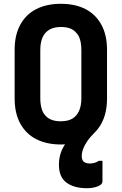

<svg xmlns="http://www.w3.org/2000/svg" viewBox="-20 -740 640 1010"><path d="M300 -720Q375 -720 429 -692.5Q483 -665 513 -610.5Q543 -556 543 -478V-222Q543 -144 513 -89.5Q483 -35 429 -7.5Q375 20 300 20Q226 20 171.5 -7.5Q117 -35 87 -89.5Q57 -144 57 -222V-478Q57 -556 87 -610.5Q117 -665 171.5 -692.5Q226 -720 300 -720ZM192 -223Q192 -193 199 -168.5Q206 -144 222 -129Q234 -116 253.5 -109Q273 -102 300 -102Q338 -102 361.5 -116.5Q385 -131 396.5 -158Q408 -185 408 -223V-477Q408 -497 405 -515Q402 -533 395.5 -547Q389 -561 378 -571Q365 -585 346 -591.5Q327 -598 300 -598Q263 -598 239 -583.5Q215 -569 203.5 -542.5Q192 -516 192 -477ZM434 -67Q451 -76 470 -80Q489 -84 510 -85Q504 -74 496.5 -64Q489 -54 478 -43Q451 -16 436.5 6.5Q422 29 416 47Q410 65 410 80Q410 102 421 111Q432 120 452 120Q466 120 477.5 116.5Q489 113 500 106H519Q519 115 519 126.5Q519 138 519 158Q519 178 519 215Q519 230 495 240Q471 250 437 250Q369 250 329.5 220.5Q290 191 290 127Q290 95 299 66.5Q308 38 326.5 13.5Q345 -11 372 -31.5Q399 -52 434 -67Z"/></svg>

Font: RecMonoLinear Nerd Font Mono
Style: Bold
Weight: 700
Monospace: yes
Version: Version 1.085; ttfautohint (v1.8.4.7-5d5b);Nerd Fonts 3.2.1